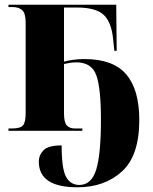

<svg xmlns="http://www.w3.org/2000/svg" viewBox="-20 -556 650 816"><path d="M309 240Q424 240 498 173Q572 106 572 -46Q572 -175 516.5 -240Q461 -305 339 -305Q311 -305 288.5 -301.5Q266 -298 252 -294V-524H307Q387 -524 420.5 -493Q454 -462 461 -388L466 -340H476L474 -536H16V-526H34Q59 -526 74 -513Q89 -500 89 -460V-74Q89 -36 77.5 -23Q66 -10 32 -10H16V0H330V-10H297Q276 -10 264 -23Q252 -36 252 -74V-284Q261 -286 275 -288.5Q289 -291 304 -291Q370 -291 389.5 -235.5Q409 -180 409 -48Q409 99 389 164.5Q369 230 317 230Q280 230 261 196Q242 162 242 62Q185 62 165 82.5Q145 103 145 131Q145 240 309 240Z"/></svg>

Font: Noto Serif Display SemiCondensed Extra
Style: Regular
Weight: 800
Width: 4
Designer: Monotype Design Team
Foundry: Monotype Imaging Inc.
Version: Version 1.900